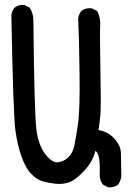

<svg xmlns="http://www.w3.org/2000/svg" viewBox="-20 -759 540 800"><path d="M430.2 21 410.6 11.2 409.2 10.3 408.2 9.3Q395.5 -7.8 395.5 -31.2Q397.5 -86.9 390.1 -110.8Q384.8 -127.4 377 -129.9Q367.7 -87.9 333.5 -50.3Q297.4 -10.7 270.8 -0.5Q244.1 9.8 213.9 6.8Q184.6 3.9 159.7 -2.9Q146.5 -6.8 134 -14.6Q121.6 -22.5 109.9 -34.7Q86.9 -58.1 69.8 -106.4Q61 -130.4 54.7 -158.2Q48.3 -186 43.9 -217.8Q35.2 -281.7 27.3 -695.3V-695.8Q29.8 -713.4 40.5 -726.6L41 -727.1Q56.6 -740.2 80.6 -738.3H81.5L82.5 -737.8L102.1 -728L103.5 -727.1L104.5 -725.6Q119.1 -702.6 119.1 -673.8Q123 -284.7 131.8 -218.8Q140.1 -153.8 169.4 -115.7Q184.1 -97.2 197.3 -89.1Q210.4 -81.1 222.2 -83Q248 -86.4 265.6 -104.5Q283.7 -123 289.6 -151.4Q295.9 -181.6 304.7 -241.2Q313.5 -300.3 311.5 -452.6Q309.6 -605.5 305.7 -681.2V-681.6V-682.1Q308.1 -699.7 318.8 -712.9L319.3 -713.4L319.8 -713.9Q336.9 -726.6 360.8 -724.6H361.8L362.8 -724.1L382.3 -714.4L384.3 -713.4L385.3 -711.9Q399.4 -685.1 397.5 -650.9Q396.5 -635.7 396.7 -589.6Q397 -543.5 398.4 -468.3Q401.4 -317.4 398.4 -281.7Q397 -265.6 395 -249.3Q393.1 -232.9 390.6 -216.8Q409.7 -213.9 425.3 -205.8Q440.9 -197.8 454.6 -183.6Q483.4 -153.8 483.9 -119.6Q484.4 -87.9 485.4 -25.4V-24.9Q483.4 -5.9 472.7 9.3L472.2 9.8L471.7 10.3Q456.1 23.4 432.1 21.5H431.2Z"/></svg>

Font: NaikaiFont
Style: SemiBold
Weight: 600
Version: Version 1.89